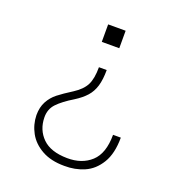

<svg xmlns="http://www.w3.org/2000/svg" viewBox="-130 -807 860 929"><g transform="rotate(20 300.0 -342.0)"><path d="M269 -610V-700H359V-610ZM303 16Q234 16 187 -10.5Q140 -37 117 -79Q94 -121 93 -169Q93 -210 109 -239.5Q125 -269 151 -289.5Q177 -310 223 -339Q265 -366 281.5 -398.5Q298 -431 298 -490H338Q338 -441 328 -407.5Q318 -374 296.5 -350Q275 -326 240 -304Q187 -272 159.5 -243Q132 -214 133 -171Q134 -108 176 -66.5Q218 -25 303 -24Q379 -23 426.5 -66.5Q474 -110 474 -206H514Q514 -124 483.5 -74Q453 -24 405.5 -3.5Q358 17 303 16Z"/></g></svg>

Font: Fliege Mono Thin
Style: Regular
Weight: 100
Version: Version 0.020;Glyphs 3.3 (3306)